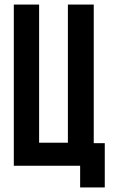

<svg xmlns="http://www.w3.org/2000/svg" viewBox="-20 -720 495 834"><path d="M40 0V-700.2H149.9V-100.1H274.9V-700.2H387.2V-98.1H435.1V94.2H328.1V0Z"/></svg>

Font: Bebas Neue Bold
Style: Regular
Weight: 700
Designer: Ryoichi Tsunekawa
Foundry: Ryoichi Tsunekawa
Version: Version 1.300